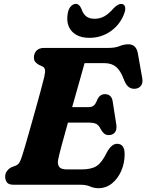

<svg xmlns="http://www.w3.org/2000/svg" viewBox="-20 -945 749 982"><path d="M393.5 0H51.5Q24.5 0 15.5 -12Q6.5 -24 6.5 -42Q6.5 -58.5 16 -70.8Q25.5 -83 39.5 -90L59.5 -97.5Q72 -102.5 78.5 -112.5Q85 -122.5 92.5 -145.5Q96.5 -157 107.2 -193.8Q118 -230.5 132.2 -280.5Q146.5 -330.5 161.2 -383.5Q176 -436.5 188.2 -481.5Q200.5 -526.5 206.5 -552Q212.5 -578.5 209.8 -589.5Q207 -600.5 197.5 -605L180 -613Q170.5 -618 162 -626.5Q153.5 -635 153.5 -651Q153.5 -672.5 167 -686.2Q180.5 -700 206.5 -700H536.5Q569 -700 591.5 -709.2Q614 -718.5 636.5 -718.5Q677.5 -718.5 685.5 -670L707.5 -545Q711.5 -522 702.2 -508.2Q693 -494.5 675 -491.5Q654 -488.5 638.8 -499.5Q623.5 -510.5 611.5 -543.5Q595.5 -585 573 -603.5Q550.5 -622 514.5 -622H412.5Q404 -590 386.2 -528.2Q368.5 -466.5 349 -397H432.5Q448.5 -397 458.8 -404.5Q469 -412 478.5 -437.5Q492 -463.5 516.5 -463.5Q534.5 -463.5 544.5 -453Q554.5 -442.5 556.5 -425L575 -307Q578.5 -280 567 -267Q555.5 -254 536.5 -254Q521.5 -254 512 -262.5Q502.5 -271 496 -283Q485 -306 471 -312Q457 -318 431 -318H327.5Q309 -253 295 -200.5Q281 -148 277.5 -128.5Q273 -105.5 282.5 -92Q292 -78.5 321.5 -78.5H397Q447 -78.5 474 -95.8Q501 -113 526 -164.5Q550 -209.5 579 -209.5Q617.5 -209.5 617.5 -156.5Q617.5 -110.5 600.2 -71Q583 -31.5 552.8 -7Q522.5 17.5 483 17.5Q461 17.5 441 8.8Q421 0 393.5 0ZM464 -849Q491.5 -849 514 -861.8Q536.5 -874.5 559 -900.5Q582.5 -925 599 -925Q614.5 -925 619 -912.2Q623.5 -899.5 616.5 -879Q596 -820.5 547.2 -786Q498.5 -751.5 437.5 -751.5Q377 -751.5 346.5 -786Q316 -820.5 327 -879Q330.5 -899.5 342 -912.2Q353.5 -925 369 -925Q385.5 -925 396 -900.5Q405 -874.5 420.5 -861.8Q436 -849 464 -849Z"/></svg>

Font: Fraunces 9pt SuperSoft
Style: Bold Italic
Weight: 700
Italic angle: -16°
Version: Version 1.000;[b76b70a41]